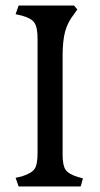

<svg xmlns="http://www.w3.org/2000/svg" viewBox="-20 -670 359 690"><path d="M36 -31 58 -36Q93 -47 104 -62.5Q115 -78 115 -120V-530Q115 -572 103.5 -588.5Q92 -605 58 -614L36 -619L47 -650H246L258 -636L246 -619Q223 -590 214 -556.5Q205 -523 205 -469V-114Q205 -75 216 -59.5Q227 -44 260 -34L278 -29L270 0H47Z"/></svg>

Font: Kurale
Style: Regular
Weight: 400
Designer: Eduardo Rodriguez Tunni
Foundry: Eduardo Rodriguez Tunni
Version: Version 2.000